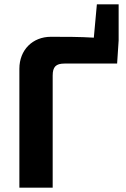

<svg xmlns="http://www.w3.org/2000/svg" viewBox="-20 -862 578 882"><path d="M525 -676V-842H425L411 -689C347 -693 278 -693 214 -693C130 -693 69 -633 69 -546V0H222V-515C222 -555 237 -570 276 -570H518Z"/></svg>

Font: SnT
Style: Bold
Weight: 700
Designer: Natanael Gama
Version: Version 1.001;PS 001.001;hotconv 1.0.70;makeotf.lib2.5.58329